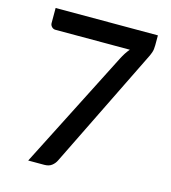

<svg xmlns="http://www.w3.org/2000/svg" viewBox="-108 -807 796 895"><g transform="rotate(15 290.0 -360.0)"><path d="M543.5 -720V-672.5Q543.5 -651.5 539 -638.5Q534.5 -625.5 530 -616.5L245.5 -37.5Q238 -21.5 224.2 -10.8Q210.5 0 188 0H110.5L400.5 -569.5Q408.5 -585 416.5 -597.5Q424.5 -610 434.5 -621.5H75Q65 -621.5 57.5 -629.2Q50 -637 50 -647V-720Z"/></g></svg>

Font: Lato 2
Style: Regular
Weight: 600
Designer: Lukasz Dziedzic with Adam Twardoch and Botio Nikoltchev
Foundry: tyPoland Lukasz Dziedzic
Version: Version 2.015; 2015-08-06; http://www.latofonts.com/